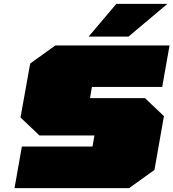

<svg xmlns="http://www.w3.org/2000/svg" viewBox="-20 -972 896 992"><path d="M438 -783 581 -952H845L644 -783ZM55 0 93 -215H458L468 -272H184L86 -365L136 -644L266 -737H856L818 -523H455L445 -465H729L827 -372L778 -94L647 0Z"/></svg>

Font: Tomorrow Black
Style: Italic
Weight: 900
Italic angle: -10°
Designer: Tony de Marco, Monica Rizzolli
Foundry: Just in Type
Version: Version 2.002